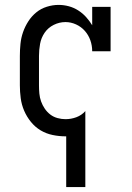

<svg xmlns="http://www.w3.org/2000/svg" viewBox="-20 -548 540 783"><path d="M250 215V8H247Q221 8 194.5 2.5Q168 -3 145.5 -16.5Q123 -30 106 -51Q89 -72 78.5 -96.5Q68 -121 64.5 -147.5Q61 -174 61 -200V-320Q61 -345 63.5 -369.5Q66 -394 74 -417Q82 -440 95.5 -461Q109 -482 128 -497.5Q147 -513 171 -520.5Q195 -528 219 -528Q240 -528 260.5 -522.5Q281 -517 299 -505.5Q317 -494 331 -478.5Q345 -463 356 -445V-520H431V-339H356Q356 -362 348.5 -383.5Q341 -405 326 -422Q311 -439 290 -448.5Q269 -458 247 -458Q222 -458 199 -446.5Q176 -435 162 -414.5Q148 -394 143.5 -369.5Q139 -345 139 -320V-200Q139 -183 140.5 -166.5Q142 -150 147.5 -134.5Q153 -119 162.5 -105Q172 -91 185 -81Q198 -71 214.5 -66.5Q231 -62 247 -62Q270 -62 291.5 -70Q313 -78 328 -95V215Z"/></svg>

Font: Iosevka Curly Slab
Style: Regular
Weight: 400
Monospace: yes
Designer: Belleve Invis
Foundry: Belleve Invis
Version: Version 22.1.2; ttfautohint (v1.8.4)